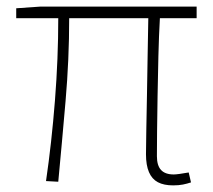

<svg xmlns="http://www.w3.org/2000/svg" viewBox="-20 -547 643 580"><path d="M503 13Q475 13 457 3.5Q439 -6 430 -27Q421 -48 421 -81Q421 -108 422 -156Q423 -204 424 -262.5Q425 -321 426 -381Q427 -441 428 -492H189Q189 -368 178 -241Q167 -114 156 2L119 0Q136 -116 146 -243.5Q156 -371 156 -492H29V-522L101 -527H574V-492H463Q460 -439 458.5 -378Q457 -317 456 -257.5Q455 -198 454.5 -150Q454 -102 454 -75Q454 -47 466.5 -33.5Q479 -20 505 -20Q516 -20 550 -26L557 4Q545 8 532.5 10.5Q520 13 503 13Z"/></svg>

Font: Noto Sans TC
Style: Regular
Weight: 100
Designer: Ryoko NISHIZUKA 西塚涼子 (kana, bopomofo & ideographs); Paul D. Hunt (Latin, Greek & Cyrillic); Sandoll Communications 산돌커뮤니
Foundry: Adobe
Version: Version 2.004;hotconv 1.0.118;makeotfexe 2.5.65603